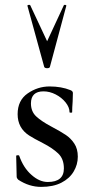

<svg xmlns="http://www.w3.org/2000/svg" viewBox="-20 -750 377 782"><path d="M54.2 -18.1Q48.3 -23.9 47.9 -29.8L45.9 -115.2Q45.9 -117.2 51.5 -117.7Q57.1 -118.2 58.1 -116.2Q75.2 -66.4 108.4 -37.6Q140.6 -8.8 174.8 -8.8Q240.2 -8.8 240.2 -64Q240.2 -103 217 -125Q193.8 -147 155.8 -166.5Q118.2 -185.5 98.6 -198.2Q51.8 -228.5 51.8 -284.9Q51.8 -341.3 92.8 -369.6Q133.8 -397.9 181.9 -397.9Q230 -397.9 267.1 -382.8Q276.9 -378.9 276.9 -371.1L275.9 -336.9Q273.9 -311 273.9 -293Q273.9 -291 268.6 -291Q263.2 -291 263.2 -293Q263.2 -313 247.1 -333Q231 -353 206.5 -365.5Q182.1 -377.9 157.2 -377.9Q106.4 -377.9 106 -329.1Q106 -295.9 127.4 -275.9Q148.9 -255.9 188.5 -234.9Q228 -213.9 248 -200.4Q268.1 -187 282.5 -165.5Q296.9 -144 296.9 -111.8Q296.9 -79.6 280 -51.3Q263.2 -22.9 230 -5.9Q196.8 11.2 147.7 11.2Q98.6 11.2 54.2 -18.1ZM160.2 -477.1 91.8 -726.1Q90.8 -729 95.9 -730Q101.1 -731 103 -729L171.9 -582L240.2 -729Q242.2 -731 246.6 -730Q251 -729 250 -726.1L183.1 -477.1Q181.2 -472.2 172.1 -472.2Q163.1 -472.2 160.2 -477.1Z"/></svg>

Font: Cormorant-Medium
Style: Regular
Weight: 500
Designer: Christian Thalmann (Catharsis Fonts)
Version: Version 3.000